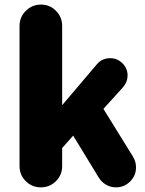

<svg xmlns="http://www.w3.org/2000/svg" viewBox="-20 -806 631 834"><path d="M64.9 -84V-693.8Q64.9 -731.9 92.3 -759Q119.6 -786.1 158.2 -786.1Q196.3 -786.1 223.1 -759Q250 -731.9 250 -693.8V-349.1L400.9 -526.9Q422.9 -553.2 459 -553.2Q489.7 -553.2 512 -531Q534.2 -508.8 534.2 -478Q534.2 -450.2 514.2 -426.8L429.2 -333L558.1 -125Q570.8 -103.5 570.8 -79.1Q570.8 -43 545.2 -17.6Q519.5 7.8 483.9 7.8Q460.4 7.8 440.7 -3.7Q420.9 -15.1 409.2 -34.2L297.9 -216.8L250 -163.1V-84Q250 -45.9 222.9 -19Q195.8 7.8 157.2 7.8Q119.1 7.8 92 -19Q64.9 -45.9 64.9 -84Z"/></svg>

Font: Jellee Roman
Style: Bold
Weight: 700
Designer: Alfredo Marco Pradil
Foundry: Alfredo Marco Pradil and JAM Design
Version: Version 1.000